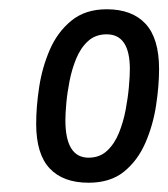

<svg xmlns="http://www.w3.org/2000/svg" viewBox="-20 -755 363 414"><path d="M171 -361Q116 -361 87 -392Q58 -423 58 -488Q58 -525 64.5 -567.5Q71 -610 87.5 -648Q104 -686 134 -710.5Q164 -735 210 -735Q265 -735 294 -703.5Q323 -672 323 -606Q323 -570 316.5 -527.5Q310 -485 293.5 -447Q277 -409 247.5 -385Q218 -361 171 -361ZM171 -415Q195 -415 211 -430Q227 -445 236.5 -468.5Q246 -492 251 -518.5Q256 -545 258 -568.5Q260 -592 260 -606Q260 -681 210 -681Q186 -681 170 -666.5Q154 -652 144.5 -629Q135 -606 130 -580.5Q125 -555 123 -532.5Q121 -510 121 -496Q121 -415 171 -415Z"/></svg>

Font: Archivo Narrow
Style: Italic
Weight: 400
Italic angle: -8°
Designer: Hector Gatti
Foundry: Omnibus-Type
Version: Version 3.002